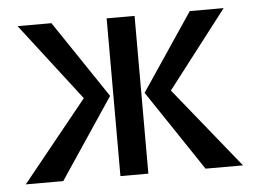

<svg xmlns="http://www.w3.org/2000/svg" viewBox="-41 -531 774 582"><g transform="rotate(-5 345.5 -240.0)"><path d="M293 -245 129 0H15L213 -245L32 -480H135ZM398 -245 556 -480H659L478 -245L676 0H562ZM303 0V-480H388V0Z"/></g></svg>

Font: Glametrix
Style: Bold
Weight: 700
Designer: gluk
Foundry: gluk
Version: Version 0.40